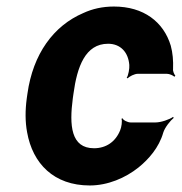

<svg xmlns="http://www.w3.org/2000/svg" viewBox="-20 -558 557 588"><path d="M203 -257 205 -271C216 -353 241 -424 311 -424C349 -424 373 -398 376 -359C377 -349 373 -326 368 -320L371 -318C376 -324 392 -332 402 -332H491C499 -332 510 -327 514 -323L517 -326C514 -330 509 -339 510 -347C511 -372 509 -396 503 -418C481 -491 420 -538 329 -538C294 -538 263 -531 235 -518C144 -479 81 -393 64 -271L62 -257C57 -220 57 -185 63 -153C80 -57 145 10 255 10C310 10 364 -13 404 -45C435 -70 467 -106 480 -152C485 -168 502 -189 512 -197L510 -200C499 -192 473 -183 456 -183H380C371 -183 357 -190 355 -196L352 -194C355 -188 352 -168 348 -159C334 -124 305 -104 268 -104C197 -104 192 -174 203 -257Z"/></svg>

Font: Asimov
Style: EdgeNarIt
Weight: 500
Designer: Google
Version: Version 2.000980: 2014